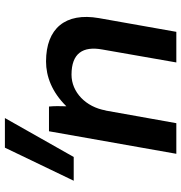

<svg xmlns="http://www.w3.org/2000/svg" viewBox="2 -742 740 784"><g transform="rotate(-90 372.0 -350.0)"><path d="M136 0H261L313 -291V-288C327 -370 388 -428 459 -428C547 -428 576 -381 562 -303L509 0H634L690 -316C714 -453 648 -532 513 -532C452 -532 388 -508 330 -449C331 -474 331 -500 329 -520H228ZM26 -419H123L282 -700H161Z"/></g></svg>

Font: Fixel Display 20240404 SemiBold
Style: Italic
Weight: 600
Italic angle: -10°
Designer: AlfaBravo + MacPaw
Foundry: Kyrylo Tkachov, Marchela Mozhyna, Serhii Makarenko, Maria Weinstein, Zakhar Kryvoshyya
Version: Version 1.211;Glyphs 3.2 (3225)